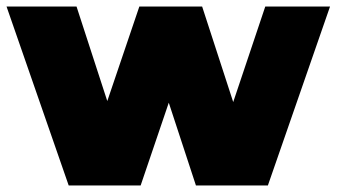

<svg xmlns="http://www.w3.org/2000/svg" viewBox="-26 -567 1029 587"><path d="M983 -547 793 0H573L490 -253L404 0H184L-6 -547H208L302 -258L400 -547H592L687 -255L785 -547Z"/></svg>

Font: AtCorfu Sans
Style: AtCorfu Sans Black
Weight: 900
Designer: Kostas Teopoulos
Foundry: Kostas Teopoulos
Version: Version 1.00 July 8, 2025, initial release